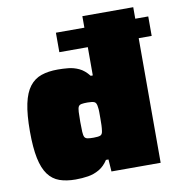

<svg xmlns="http://www.w3.org/2000/svg" viewBox="-83 -819 841 903"><g transform="rotate(-10 337.5 -367.5)"><path d="M234 -595V-688H675V-595ZM206 8Q162 8 129.5 -3.5Q97 -15 75.5 -44Q54 -73 43.5 -123.5Q33 -174 33 -252Q33 -332 44 -383.5Q55 -435 77.5 -464Q100 -493 133.5 -504.5Q167 -516 212 -516Q237 -516 262.5 -513.5Q288 -511 313 -499.5Q338 -488 360 -460H370V-743H613V0H378L374 -58H362Q344 -30 319 -15.5Q294 -1 265.5 3.5Q237 8 206 8ZM323 -171Q346 -171 355.5 -175Q365 -179 367 -195Q369 -209 369.5 -222.5Q370 -236 370 -255Q370 -272 370 -285.5Q370 -299 368 -310Q366 -330 356 -334.5Q346 -339 323 -339Q305 -339 294.5 -337Q284 -335 280 -327.5Q276 -320 275 -302.5Q274 -285 274 -255Q274 -225 275 -207.5Q276 -190 280 -182.5Q284 -175 294.5 -173Q305 -171 323 -171Z"/></g></svg>

Font: Saira Expanded Black
Style: Regular
Weight: 900
Width: 7
Designer: Hector Gatti with collaboration of the Omnibus-Type team
Foundry: Omnibus-Type
Version: Version 1.101